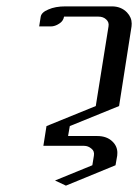

<svg xmlns="http://www.w3.org/2000/svg" viewBox="-20 -458 434 603"><path d="M103 -375 107.9 -405.8Q110.4 -419.4 131.8 -428.2Q153.3 -438 186 -438H331.1Q360.4 -438 378.9 -418.9Q393.6 -403.3 393.6 -383.8Q393.6 -377.9 393.1 -375L354 -125L199.2 -62L193.8 -30.8H285.2Q315.9 -30.8 333.5 -13.2Q348.6 1.5 348.6 22Q348.6 27.8 348.1 30.8L342.8 61L187 125L152.8 108.9L270 61L274.9 30.8Q277.3 16.6 267.1 8.8Q256.8 0 244.1 0H116.2L126 -62L280.8 -125L320.8 -375Q323.2 -388.2 313.5 -397Q304.2 -405.8 289.1 -405.8H181.2Q178.7 -391.6 166 -383.8Q152.8 -375 139.2 -375Z"/></svg>

Font: Hhenum
Style: Italic
Weight: 400
Designer: T. Christopher White
Version: Version 1.0